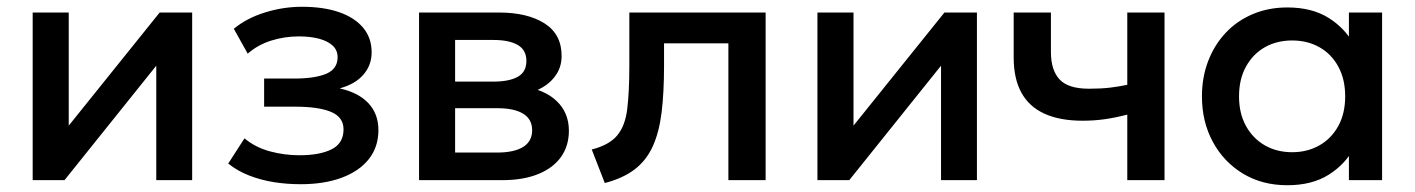

<svg xmlns="http://www.w3.org/2000/svg" viewBox="-20 -532 4178 567"><path d="M76.5 0V-495H183V-161L451.5 -495H547.5V0H441.5V-338L170.5 0Z M868 12Q826.5 12 788 5.8Q749.5 -0.5 715.5 -13.8Q681.5 -27 654 -49L702 -123.5Q733.5 -97 776.5 -85.2Q819.5 -73.5 864 -73.5Q924.5 -73.5 959.5 -91.2Q994.5 -109 994.5 -150Q994.5 -186 957.8 -201.5Q921 -217 851 -217H760V-300H848Q910 -300 943.5 -314.2Q977 -328.5 977 -363Q977 -383.5 962.8 -397Q948.5 -410.5 922.8 -417.5Q897 -424.5 862.5 -424.5Q820 -424.5 780.5 -412Q741 -399.5 711.5 -373.5L670.5 -447Q708.5 -478.5 762.5 -495.2Q816.5 -512 871.5 -512Q935.5 -512 981.5 -496Q1027.5 -480 1052.5 -450Q1077.5 -420 1077.5 -377.5Q1077.5 -339.5 1053.2 -311.5Q1029 -283.5 983 -271Q1039 -258.5 1068.2 -227Q1097.5 -195.5 1097.5 -148Q1097.5 -98 1069.2 -62.2Q1041 -26.5 989.2 -7.2Q937.5 12 868 12Z M1217.5 0V-495H1453.5Q1537.5 -495 1588 -463Q1638.5 -431 1638.5 -367Q1638.5 -337 1624 -313.8Q1609.5 -290.5 1584 -275Q1558.5 -259.5 1524.5 -252.5L1522.5 -277Q1588 -268 1624 -233.5Q1660 -199 1660 -146Q1660 -101 1636.5 -68.2Q1613 -35.5 1569 -17.8Q1525 0 1463.5 0ZM1324 -81.5H1448.5Q1498 -81.5 1524.8 -98Q1551.5 -114.5 1551.5 -147.5Q1551.5 -180 1525 -196.2Q1498.5 -212.5 1448.5 -212.5H1309.5V-291H1437Q1483.5 -291 1509 -305.2Q1534.5 -319.5 1534.5 -352Q1534.5 -384.5 1509 -399.2Q1483.5 -414 1437 -414H1324Z M1766 8.5 1727.5 -90.5Q1778.5 -103.5 1802.2 -131.5Q1826 -159.5 1832.2 -209.5Q1838.5 -259.5 1838.5 -338.5V-495H2241V0H2131V-404H1941V-338.5Q1941 -259 1933.8 -200Q1926.5 -141 1907.5 -99.5Q1888.5 -58 1854.2 -31.8Q1820 -5.5 1766 8.5Z M2394 0V-495H2500.5V-161L2769 -495H2865V0H2759V-338L2488 0Z M3309 0V-193.5Q3274 -184.5 3242.8 -180Q3211.5 -175.5 3177 -175.5Q3110.5 -175.5 3065 -196Q3019.5 -216.5 2996.5 -258Q2973.5 -299.5 2973.5 -362.5V-495H3083.5V-378Q3083.5 -325 3109 -297.5Q3134.5 -270 3196 -270Q3231.5 -270 3258.2 -273.2Q3285 -276.5 3309 -281.5V-495H3419V0Z M3781.5 15Q3707.5 15 3650.8 -19.2Q3594 -53.5 3561.8 -112.8Q3529.5 -172 3529.5 -247.5Q3529.5 -304 3548 -352Q3566.5 -400 3600 -435.5Q3633.5 -471 3680 -490.5Q3726.5 -510 3781.5 -510Q3854.5 -510 3903.8 -479Q3953 -448 3979 -399L3963.5 -375.5V-495H4061.5V0H3963.5V-119.5L3979 -96Q3953 -47 3903.8 -16Q3854.5 15 3781.5 15ZM3796 -82.5Q3841 -82.5 3876.5 -102.8Q3912 -123 3932.2 -160Q3952.5 -197 3952.5 -247.5Q3952.5 -298 3932.2 -335.2Q3912 -372.5 3876.5 -392.5Q3841 -412.5 3796 -412.5Q3750.5 -412.5 3715.2 -392.5Q3680 -372.5 3659.5 -335.2Q3639 -298 3639 -247.5Q3639 -197 3659.5 -160Q3680 -123 3715.2 -102.8Q3750.5 -82.5 3796 -82.5Z"/></svg>

Font: Geologica Cursive
Style: Regular
Weight: 400
Designer: Sindre Bremnes, Frode Helland
Foundry: Monokrom Skriftforlag AS
Version: Version 1.010;gftools[0.9.28]